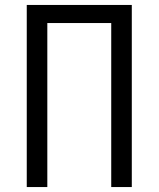

<svg xmlns="http://www.w3.org/2000/svg" viewBox="-20 -755 640 775"><path d="M88 0V-735H512V0H429V-662H171V0Z"/></svg>

Font: Nova Nerd Font
Style: Regular
Weight: 400
Designer: Belleve Invis
Foundry: Belleve Invis
Version: Version 24.1.4; ttfautohint (v1.8.4);Nerd Fonts 3.1.1